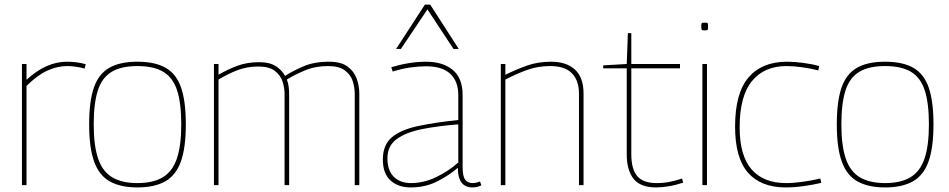

<svg xmlns="http://www.w3.org/2000/svg" viewBox="-20 -810 4151 840"><path d="M96 -530V-461Q141 -502 184.5 -521Q228 -540 273 -540Q296 -540 317.5 -537Q339 -534 355 -529L350 -510Q333 -515 313 -518Q293 -521 274 -521Q231 -521 187 -501Q143 -481 96 -434V0H76V-530Z M370 -266Q370 -366 390.5 -426Q411 -486 457.5 -513Q504 -540 581 -540Q659 -540 705.5 -513Q752 -486 772.5 -426Q793 -366 793 -266Q793 -163 771 -102.5Q749 -42 702 -16Q655 10 581 10Q508 10 461 -16Q414 -42 392 -102.5Q370 -163 370 -266ZM390 -266Q390 -172 409.5 -115.5Q429 -59 471.5 -34Q514 -9 581 -9Q649 -9 691.5 -34Q734 -59 753.5 -115.5Q773 -172 773 -266Q773 -358 755 -414Q737 -470 695 -495.5Q653 -521 581 -521Q510 -521 468 -495.5Q426 -470 408 -414Q390 -358 390 -266Z M916 0V-530H936V-483Q975 -506 1018 -522Q1061 -538 1114 -538Q1159 -538 1186 -521Q1213 -504 1227 -478Q1256 -497 1304.5 -518.5Q1353 -540 1419 -540Q1472 -540 1500.5 -519Q1529 -498 1540.5 -466Q1552 -434 1552 -400V0H1532V-400Q1532 -426 1523.5 -454Q1515 -482 1489.5 -501.5Q1464 -521 1415 -521Q1359 -521 1313 -501.5Q1267 -482 1235 -462Q1241 -446 1243 -430Q1245 -414 1245 -399V0H1225V-399Q1225 -425 1216.5 -452.5Q1208 -480 1183 -499.5Q1158 -519 1110 -519Q1062 -519 1020.5 -503.5Q979 -488 936 -462V0Z M1655 -112Q1655 -176 1694 -209Q1733 -242 1806.5 -258Q1880 -274 1985 -285V-394Q1985 -454 1950 -487Q1915 -520 1844 -520Q1813 -520 1776.5 -515Q1740 -510 1698 -497L1692 -516Q1773 -540 1843 -540Q1918 -540 1961 -504Q2004 -468 2004 -394V-78Q2004 -38 2015.5 -23.5Q2027 -9 2048 -9Q2063 -9 2080 -16L2086 1Q2075 6 2065.5 8Q2056 10 2047 10Q1983 10 1983 -76Q1948 -45 1895 -17.5Q1842 10 1777 10Q1722 10 1688.5 -20.5Q1655 -51 1655 -112ZM1675 -117Q1675 -64 1703 -36.5Q1731 -9 1778 -9Q1834 -9 1888 -35Q1942 -61 1985 -99V-266Q1896 -259 1826 -245Q1756 -231 1715.5 -201.5Q1675 -172 1675 -117ZM1713 -596 1839 -790H1862L1987 -596H1964L1850 -769L1734 -596Z M2171 0V-530H2191V-483Q2240 -507 2287 -523.5Q2334 -540 2391 -540Q2458 -540 2495.5 -505.5Q2533 -471 2533 -401V0H2513V-401Q2513 -457 2482.5 -489Q2452 -521 2387 -521Q2334 -521 2287.5 -504.5Q2241 -488 2191 -462V0Z M2851 10Q2782 10 2752 -27.5Q2722 -65 2722 -135V-511H2619V-524L2722 -530L2727 -665H2742V-530H2955V-511H2742V-135Q2742 -70 2768 -39.5Q2794 -9 2853 -9Q2883 -9 2910.5 -14.5Q2938 -20 2964 -29L2969 -11Q2936 0 2905.5 5Q2875 10 2851 10Z M3063 -677Q3053 -677 3050.5 -679.5Q3048 -682 3048 -694Q3048 -706 3050 -708.5Q3052 -711 3063 -711Q3074 -711 3076 -708.5Q3078 -706 3078 -694Q3078 -682 3076 -679.5Q3074 -677 3063 -677ZM3053 0V-530H3073V0Z M3196 -256Q3196 -403 3255 -471.5Q3314 -540 3423 -540Q3454 -540 3493 -535Q3532 -530 3564 -521L3560 -502Q3529 -510 3491 -515.5Q3453 -521 3421 -521Q3324 -521 3270 -455.5Q3216 -390 3216 -253Q3216 -128 3268.5 -68.5Q3321 -9 3419 -9Q3453 -9 3494.5 -15Q3536 -21 3569 -29L3573 -10Q3540 -2 3497.5 4Q3455 10 3418 10Q3309 10 3252.5 -54.5Q3196 -119 3196 -256Z M3641 -266Q3641 -366 3661.5 -426Q3682 -486 3728.5 -513Q3775 -540 3852 -540Q3930 -540 3976.5 -513Q4023 -486 4043.5 -426Q4064 -366 4064 -266Q4064 -163 4042 -102.5Q4020 -42 3973 -16Q3926 10 3852 10Q3779 10 3732 -16Q3685 -42 3663 -102.5Q3641 -163 3641 -266ZM3661 -266Q3661 -172 3680.5 -115.5Q3700 -59 3742.5 -34Q3785 -9 3852 -9Q3920 -9 3962.5 -34Q4005 -59 4024.5 -115.5Q4044 -172 4044 -266Q4044 -358 4026 -414Q4008 -470 3966 -495.5Q3924 -521 3852 -521Q3781 -521 3739 -495.5Q3697 -470 3679 -414Q3661 -358 3661 -266Z"/></svg>

Font: Georama Thin
Style: Regular
Weight: 100
Designer: Jean-Baptiste Levee
Foundry: Production Type
Version: Version 1.000